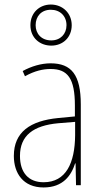

<svg xmlns="http://www.w3.org/2000/svg" viewBox="-20 -816 450 846"><path d="M206 -615C257 -615 296 -651 296 -705C296 -758 256 -796 204 -796C154 -796 114 -760 114 -705C114 -649 156 -615 206 -615ZM206 -638C162 -638 137 -668 137 -705C137 -744 162 -773 204 -773C245 -773 273 -745 273 -705C273 -666 246 -638 206 -638ZM203 -537C162 -537 118 -524 80 -503L90 -480C133 -504 170 -512 203 -512C278 -512 310 -471 310 -351V-303L237 -296C113 -284 41 -234 41 -129C41 -53 82 10 172 10C258 10 294 -43 311 -96H313L315 0H336V-356C336 -486 295 -537 203 -537ZM237 -273 311 -279V-220C310 -98 271 -13 172 -13C106 -13 68 -55 68 -129C68 -219 127 -263 237 -273Z"/></svg>

Font: Noto Sans Lao UI Cond Thin
Style: Regular
Weight: 100
Width: 3
Designer: Monotype Design Team
Foundry: Monotype Imaging Inc.
Version: Version 2.000